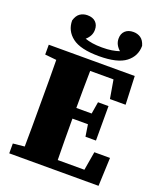

<svg xmlns="http://www.w3.org/2000/svg" viewBox="-159 -983 909 1083"><g transform="rotate(20 295.5 -441.5)"><path d="M28 -593V-652H544L551 -482H457L438 -593H298Q297 -538 296.5 -482Q296 -426 296 -370H388L400 -442H463V-235H400L389 -306H296Q296 -240 296.5 -179Q297 -118 298 -58H458L477 -170H571L564 0H28V-59L97 -66Q98 -126 98 -187.5Q98 -249 98 -310V-342Q98 -403 98 -464Q98 -525 97 -586ZM315 -688Q204 -688 154.5 -726Q105 -764 105 -826Q114 -857 133 -870Q152 -883 177 -883Q209 -883 226.5 -866Q244 -849 244 -820Q244 -800 235.5 -784Q227 -768 212 -755Q232 -748 257 -744Q282 -740 315 -740Q348 -740 373 -744Q398 -748 418 -755Q403 -768 394.5 -784Q386 -800 386 -820Q386 -849 404 -866Q422 -883 453 -883Q478 -883 497 -870Q516 -857 525 -826Q525 -764 475.5 -726Q426 -688 315 -688Z"/></g></svg>

Font: Source Serif Pro Black
Style: Regular
Weight: 900
Designer: Frank Grießhammer
Foundry: Adobe Systems Incorporated
Version: Version 3.001;hotconv 1.0.111;makeotfexe 2.5.65597